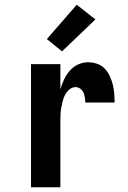

<svg xmlns="http://www.w3.org/2000/svg" viewBox="-20 -791 540 811"><path d="M111 0V-520H235V-413Q241 -435 250.5 -455Q260 -475 274.5 -492Q289 -509 309.5 -518.5Q330 -528 352 -528Q372 -528 390.5 -521.5Q409 -515 422 -501.5Q435 -488 443.5 -470Q452 -452 456.5 -433.5Q461 -415 462.5 -396Q464 -377 464 -358H340Q340 -368 338.5 -379Q337 -390 332.5 -400Q328 -410 319 -416.5Q310 -423 299 -423Q285 -423 273 -413Q261 -403 254.5 -390Q248 -377 244.5 -363Q241 -349 238.5 -334.5Q236 -320 235.5 -305Q235 -290 235 -276V0ZM242 -574 178 -626 304 -771 383 -709Z"/></svg>

Font: Iosevka Term Curly Extrabold
Style: Regular
Weight: 800
Designer: Belleve Invis
Foundry: Belleve Invis
Version: Version 32.3.0